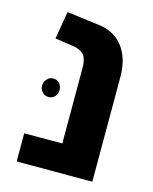

<svg xmlns="http://www.w3.org/2000/svg" viewBox="-93 -647 568 711"><g transform="rotate(15 190.5 -291.5)"><path d="M39 0V-108H185V-397Q185 -433 171.5 -448Q158 -463 130 -467L60 -477L78 -583L203 -567Q264 -559 296.5 -515Q329 -471 329 -401V0ZM91 -332Q106 -332 115 -321.5Q124 -311 124 -297Q124 -282 115 -271.5Q106 -261 91 -261Q76 -261 66.5 -271.5Q57 -282 57 -297Q57 -310 67 -321Q77 -332 91 -332Z"/></g></svg>

Font: Assistant
Style: Bold
Weight: 700
Designer: Hebrew By Ben Nathan, Latin by Paul Hunt
Version: Version 2.001;PS 002.001;hotconv 1.0.88;makeotf.lib2.5.64775